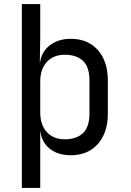

<svg xmlns="http://www.w3.org/2000/svg" viewBox="-20 -750 640 940"><path d="M87 170V-59H177V170ZM327 10Q259 10 218 -26.5Q177 -63 177 -126L195 -105H177V0H87V-730H177V-570L175 -445H195L175 -424Q175 -486 217.5 -523Q260 -560 327 -560Q410 -560 459 -505Q508 -450 508 -355V-194Q508 -100 459 -45Q410 10 327 10ZM297 -68Q354 -68 386 -98Q418 -128 418 -195V-355Q418 -423 386 -452.5Q354 -482 297 -482Q242 -482 209.5 -447Q177 -412 177 -350V-200Q177 -138 209.5 -103Q242 -68 297 -68Z"/></svg>

Font: Atlassian Mono
Style: Regular
Weight: 400
Monospace: yes
Designer: Philipp Nurullin, Konstantin Bulenkov
Foundry: Modifications by Atlassian Pty Ltd, manufactured by JetBrains
Version: Version 2.304